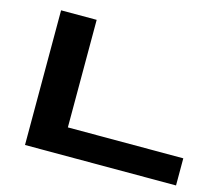

<svg xmlns="http://www.w3.org/2000/svg" viewBox="-99 -832 1121 964"><g transform="rotate(15 461.0 -350.0)"><path d="M105 0V-700H290V-141H890V0Z"/></g></svg>

Font: Georama ExtraExtended SemiBold
Style: Regular
Weight: 600
Width: 8
Designer: Jean-Baptiste Levee
Foundry: Production Type
Version: Version 1.000